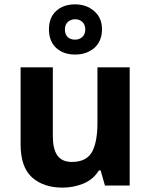

<svg xmlns="http://www.w3.org/2000/svg" viewBox="-20 -857 697 887"><path d="M579.1 -545.9V0H464.8L444.8 -69.8H437Q411.1 -27.8 365.2 -8.8Q319.3 9.8 269 9.8Q181.2 9.8 127.9 -37.6Q75.2 -85 75.2 -189.9V-545.9H224.1V-227.1Q224.1 -168.9 245.1 -138.7Q266.6 -108.9 312 -108.9Q379.4 -108.9 405.3 -155.3Q430.2 -202.1 430.2 -289.1V-545.9ZM327.1 -605Q272.9 -605 239.3 -635.7Q206.1 -667.5 206.1 -721.2Q206.1 -775.4 239.3 -806.2Q272.9 -836.9 327.1 -836.9Q379.4 -836.9 415 -805.7Q451.2 -774.9 451.2 -722.2Q451.2 -667 416 -635.7Q380.4 -605 327.1 -605ZM327.1 -673.8Q346.7 -673.8 360.4 -686.5Q374 -698.7 374 -721.2Q374 -742.7 360.4 -755.9Q346.7 -768.1 327.1 -768.1Q308.1 -768.1 293.5 -755.9Q279.8 -742.7 279.8 -721.2Q279.8 -698.7 292 -686.5Q304.7 -673.8 327.1 -673.8Z"/></svg>

Font: Droid Sans Thai
Style: Bold
Weight: 700
Designer: Steve Matteson
Foundry: Ascender Corporation
Version: Version 1.00